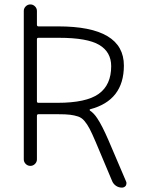

<svg xmlns="http://www.w3.org/2000/svg" viewBox="-20 -774 645 871"><path d="M154.3 -602.5Q147.5 -602.5 147.5 -595.7V-314.5Q147.5 -307.6 154.3 -307.6H241.2Q371.1 -307.6 427.7 -348.1Q484.4 -388.7 484.4 -473.6Q484.4 -538.1 430.2 -570.3Q376 -602.5 248 -602.5ZM87.9 -50.8V-724.6Q87.9 -736.3 96.7 -745.1Q105.5 -753.9 117.7 -753.9Q129.9 -753.9 138.7 -745.1Q147.5 -736.3 147.5 -724.6V-662.1Q147.5 -654.3 154.3 -654.3H244.1Q542 -654.3 542 -476.6Q542 -318.4 388.7 -278.3Q386.7 -277.3 386.7 -275.4Q386.7 -273.4 387.7 -272.5Q406.2 -260.7 421.9 -236.3Q443.4 -204.1 471.7 -138.7L551.8 48.8Q553.7 52.7 553.7 56.6Q553.7 62.5 550.8 68.4Q543.9 77.1 533.2 77.1Q518.6 77.1 506.8 69.3Q495.1 61.5 489.3 48.8L414.1 -129.9Q397.5 -168.9 386.7 -189.5Q376 -210 363.3 -225.1Q350.6 -240.2 334 -245.6Q317.4 -251 298.3 -253.4Q279.3 -255.9 241.2 -255.9H154.3Q147.5 -255.9 147.5 -248V-50.8Q147.5 -39.1 138.7 -30.3Q129.9 -21.5 117.7 -21.5Q105.5 -21.5 96.7 -30.3Q87.9 -39.1 87.9 -50.8Z"/></svg>

Font: irohamaru Light
Style: Regular
Weight: 200
Designer: [Source Han Sans]
Ryoko NISHIZUKA  (kana & ideographs); Paul D. Hunt (Latin, Greek & Cyrillic); Wenlong ZHANG  (bopomofo
Version: Version 1.01